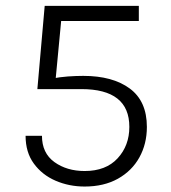

<svg xmlns="http://www.w3.org/2000/svg" viewBox="-20 -638 596 668"><path d="M274.5 11Q220.5 11 173.5 -9.2Q126.5 -29.5 97.8 -68.8Q69 -108 69 -165.5H126Q126 -105.5 169.2 -74.2Q212.5 -43 274.5 -43Q348.5 -43 389.2 -87.2Q430 -131.5 430 -196.5Q430 -328 263 -328H110L135.5 -617.5H463V-565H182.5L195 -588.5L173 -356.5L163 -364.5Q187 -370 216.2 -372Q245.5 -374 269.5 -374Q372 -374 431.5 -330Q491 -286 491 -196.5Q491 -137.5 465 -90.5Q439 -43.5 390.2 -16.2Q341.5 11 274.5 11Z"/></svg>

Font: Karla Light
Style: Regular
Weight: 300
Designer: Jonathan Pinhorn
Version: Version 2.004;gftools[0.9.33]